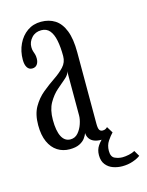

<svg xmlns="http://www.w3.org/2000/svg" viewBox="-103 -593 604 790"><g transform="rotate(-15 198.5 -197.5)"><path d="M128.5 10Q99.5 10 76.8 -4.5Q54 -19 41 -47.8Q28 -76.5 28 -119Q28 -165.5 45.5 -196Q63 -226.5 88.8 -247.8Q114.5 -269 140.2 -286.2Q166 -303.5 183.5 -322.2Q201 -341 201 -367.5Q201 -406 195.2 -434.2Q189.5 -462.5 176.5 -478Q163.5 -493.5 141 -493.5Q115.5 -493.5 99.8 -476.2Q84 -459 84 -437Q84 -426 86.5 -418.8Q89 -411.5 91.2 -404.5Q93.5 -397.5 93.5 -386Q93.5 -370.5 86.2 -360.8Q79 -351 65 -351Q51.5 -351 44 -362.8Q36.5 -374.5 36.5 -395.5Q36.5 -432 50.8 -462Q65 -492 90.2 -509.8Q115.5 -527.5 149 -527.5Q183 -527.5 208 -511.5Q233 -495.5 247 -460.2Q261 -425 261 -367.5V-63.5Q261 -43.5 265.5 -36.5Q270 -29.5 279 -29.5Q287 -29.5 292 -32.5Q297 -35.5 299.5 -38.5L316 -11.5Q310 -5 295.8 0.5Q281.5 6 263 6Q246 6 233.5 1Q221 -4 214 -14Q207 -24 206 -38Q203 -29 194.8 -17.5Q186.5 -6 170.5 2Q154.5 10 128.5 10ZM142 -28.5Q161.5 -28.5 174.5 -43.5Q187.5 -58.5 194.2 -78.5Q201 -98.5 201 -114V-303Q199.5 -289 183 -275Q166.5 -261 145.2 -242.5Q124 -224 108 -195.8Q92 -167.5 92 -124.5Q92 -77.5 104.8 -53Q117.5 -28.5 142 -28.5ZM319 133.5Q299.5 133.5 280.8 127Q262 120.5 249.8 105.2Q237.5 90 237.5 65Q237.5 42 249 25Q260.5 8 276 -3.8Q291.5 -15.5 303 -21.5L316 -11.5Q305.5 -1 293.5 16.8Q281.5 34.5 281.5 58.5Q281.5 84 297.5 91Q313.5 98 329.5 98Q341.5 98 357 94.8Q372.5 91.5 382.5 85.5L397 110Q385.5 119 364.8 126.2Q344 133.5 319 133.5Z"/></g></svg>

Font: Imbue Light
Style: Regular
Weight: 300
Designer: Tyler Finck
Foundry: Etcetera Type Company
Version: Version 1.102